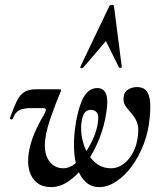

<svg xmlns="http://www.w3.org/2000/svg" viewBox="-20 -752 668 785"><path d="M189 13Q154 13 131.5 -4.5Q109 -22 100 -54Q91 -86 98 -130Q104 -167 120.5 -206Q137 -245 159 -282Q168 -297 167.5 -303.5Q167 -310 156 -310H108Q84 -310 69.5 -305.5Q55 -301 46.5 -291.5Q38 -282 33 -267Q31 -263 25 -264Q19 -265 21 -270Q36 -313 48.5 -338.5Q61 -364 79 -375.5Q97 -387 126 -387H219Q227 -387 229 -385Q231 -383 227 -375Q208 -330 189.5 -277.5Q171 -225 166 -189Q157 -131 178.5 -97.5Q200 -64 239 -64Q263 -64 286 -82Q309 -100 329 -128.5Q349 -157 362.5 -189Q376 -221 380 -249Q385 -279 376.5 -291Q368 -303 352 -303Q340 -303 330 -295Q320 -287 315 -262Q309 -234 313.5 -200Q318 -166 333 -135Q348 -104 373.5 -84Q399 -64 435 -64Q460 -64 483.5 -80.5Q507 -97 523.5 -127.5Q540 -158 544 -199Q547 -223 543.5 -239Q540 -255 532 -268.5Q524 -282 511 -296Q501 -307 493 -319Q485 -331 485 -347Q485 -373 501.5 -384.5Q518 -396 540 -396Q561 -396 574 -385.5Q587 -375 592 -347.5Q597 -320 592 -270Q587 -213 567 -161.5Q547 -110 518 -71Q489 -32 454.5 -9.5Q420 13 386 13Q354 13 331.5 -7Q309 -27 296.5 -62.5Q284 -98 282.5 -147.5Q281 -197 291 -255Q300 -303 312 -333.5Q324 -364 340.5 -378Q357 -392 377 -392Q404 -392 413.5 -368Q423 -344 415 -294Q407 -237 385 -182.5Q363 -128 331.5 -83.5Q300 -39 263.5 -13Q227 13 189 13ZM446 -727 478 -478Q478 -475 472.5 -474.5Q467 -474 466 -477L413 -584L319 -474Q317 -472 312 -473.5Q307 -475 308 -478L427 -727Q430 -732 438 -732Q446 -732 446 -727Z"/></svg>

Font: Cormorant Infant Light
Style: Italic
Weight: 300
Italic angle: -10°
Designer: Christian Thalmann (Catharsis Fonts)
Foundry: Catharsis Fonts
Version: Version 4.001